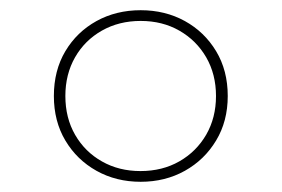

<svg xmlns="http://www.w3.org/2000/svg" viewBox="-20 -860 552 376"><path d="M255.5 -504Q303.5 -504 342 -525.5Q380.5 -547 403.2 -584.8Q426 -622.5 426 -672Q426 -722 403.2 -759.8Q380.5 -797.5 342 -818.8Q303.5 -840 255.5 -840Q207.5 -840 169 -818.8Q130.5 -797.5 108 -759.8Q85.5 -722 85.5 -672Q85.5 -622.5 108 -584.8Q130.5 -547 169 -525.5Q207.5 -504 255.5 -504ZM255 -525Q213 -525 179.8 -543.8Q146.5 -562.5 127.2 -595.8Q108 -629 108 -672Q108 -714.5 127 -747.8Q146 -781 179.5 -800Q213 -819 255.5 -819Q298 -819 331.2 -800Q364.5 -781 383.8 -747.8Q403 -714.5 403 -672Q403 -629.5 383.8 -596.2Q364.5 -563 331.2 -544Q298 -525 255 -525Z"/></svg>

Font: Spartan ExtraLight
Style: Regular
Weight: 200
Designer: Matt Bailey, Mirko Velimirovic
Foundry: Matt Bailey
Version: Version 1.003; ttfautohint (v1.8.3)